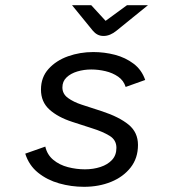

<svg xmlns="http://www.w3.org/2000/svg" viewBox="-20 -708 672 740"><path d="M303.7 12Q254.7 12 208 -1.2Q161.4 -14.4 126.5 -42.6Q91.6 -70.7 77.3 -115.8L154.6 -143Q161.8 -111.4 185.6 -91.8Q209.4 -72.2 241.9 -63.8Q274.4 -55.4 307.3 -55.4Q339.8 -55.4 367.6 -64.6Q395.3 -73.7 412 -91.9Q428.7 -110 428.7 -138.3Q428.7 -168.4 402.5 -184.5Q376.4 -200.6 335.4 -213.4L258.3 -238.4Q202.9 -256.4 170.4 -285.9Q137.9 -315.3 137.9 -362.7Q137.9 -410.1 167.1 -442.4Q196.3 -474.7 242.2 -491.1Q288.2 -507.4 339.3 -507.4Q382.4 -507.4 423.1 -496.8Q463.7 -486.1 494.9 -462.5Q526.2 -438.9 539.6 -399.8L464.3 -372.9Q456.6 -397.8 435.4 -412.5Q414.2 -427.2 386.6 -433.7Q359 -440.2 331.6 -440.2Q303.7 -440.2 278.1 -432.6Q252.4 -424.9 236.5 -409.6Q220.5 -394.4 220.5 -371.1Q220.5 -346 242 -330.4Q263.5 -314.8 294.8 -304.6L373.6 -279Q439.3 -257.3 475.6 -227.6Q511.8 -197.9 511.8 -149.4Q511.8 -98.5 483.5 -62.4Q455.2 -26.3 408.1 -7.1Q361.1 12 303.7 12ZM379.3 -569.4Q366 -569.4 355.8 -574.8Q345.6 -580.2 337.6 -589.9L257.7 -687.9H331.7L387 -627.7L469.4 -687.9H550.2L429.3 -589.9Q404.3 -569.4 379.3 -569.4Z"/></svg>

Font: Atkinson Hyperlegible Mono ExtraLight
Style: Italic
Weight: 200
Italic angle: -12°
Monospace: yes
Designer: Elliott Scott, Megan Eiswerth, Linus Boman, Theodore Petrosky, Letters from Sweden
Foundry: Applied Design Works, Letters from Sweden
Version: Version 2.001